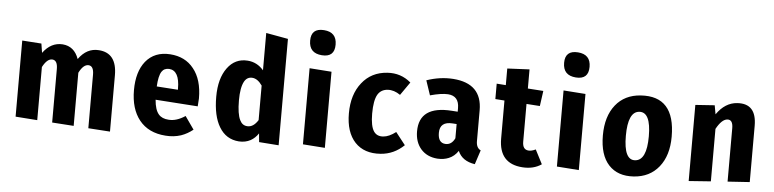

<svg xmlns="http://www.w3.org/2000/svg" viewBox="-50 -1142 5804 1440"><g transform="rotate(5 2852.0 -421.5)"><path d="M806 -399V25L642 14V-389Q642 -454 604 -457Q564 -460 531 -394V6L368 -5V-408Q368 -473 329 -476Q290 -479 255 -413V-13L91 -25V-598L236 -588L247 -519Q308 -602 396 -596Q484 -589 517 -496Q579 -583 670 -576Q806 -567 806 -399Z M1445 -221 1126 -243Q1132 -167 1161 -134Q1186 -105 1236 -102Q1295 -97 1361 -141L1429 -44Q1388 -11 1340 6Q1285 24 1223 19Q1094 10 1025 -76Q958 -160 958 -301Q958 -439 1021 -518Q1088 -600 1206 -592Q1320 -584 1383 -504Q1449 -423 1449 -281ZM1286 -340Q1286 -476 1208 -482Q1170 -484 1151 -455Q1130 -422 1126 -343L1286 -332Z M2075 -784V17L1927 6L1921 -59Q1897 -23 1863 -4Q1824 17 1775 14Q1678 7 1627 -78Q1577 -160 1577 -305Q1577 -443 1636 -523Q1694 -602 1789 -595Q1860 -590 1909 -533V-814ZM1909 -158V-418Q1875 -467 1835 -470Q1795 -473 1774 -435Q1749 -389 1749 -293Q1749 -190 1772 -145Q1790 -107 1828 -105Q1874 -102 1909 -158Z M2435 -772Q2435 -677 2339 -684Q2242 -691 2242 -786Q2242 -880 2339 -873Q2435 -866 2435 -772ZM2422 6 2256 -6V-579L2422 -567Z M3018 -538 2949 -439Q2902 -472 2853 -469Q2803 -465 2779 -425Q2753 -380 2753 -281Q2753 -186 2780 -147Q2804 -113 2851 -117Q2894 -120 2945 -159L3018 -66Q2942 7 2842 14Q2719 23 2649 -51Q2579 -126 2579 -268Q2579 -410 2650 -499Q2720 -588 2840 -596Q2942 -603 3018 -538Z M3554 -144Q3554 -93 3588 -77L3553 30Q3456 15 3425 -59Q3397 -17 3355 0Q3317 16 3269 13Q3191 7 3145 -45Q3100 -97 3100 -178Q3100 -371 3346 -354L3391 -351V-378Q3391 -469 3308 -475Q3257 -478 3173 -455L3136 -565Q3237 -600 3337 -593Q3554 -577 3554 -376ZM3391 -151V-258L3361 -260Q3264 -267 3264 -181Q3264 -106 3319 -102Q3366 -99 3391 -151Z M4054 -13Q3994 28 3910 22Q3733 10 3733 -179V-465L3664 -470V-586L3733 -581V-706L3900 -714V-570L4017 -562L4001 -447L3900 -454V-170Q3900 -110 3945 -107Q3968 -105 3999 -120Z M4347 -772Q4347 -677 4251 -684Q4154 -691 4154 -786Q4154 -880 4251 -873Q4347 -866 4347 -772ZM4334 6 4168 -6V-579L4334 -567Z M5006 -304Q5006 -162 4937 -76Q4868 10 4748 18Q4628 26 4560 -47Q4491 -121 4491 -269Q4491 -413 4560 -499Q4628 -584 4748 -592Q5006 -610 5006 -304ZM4663 -281Q4663 -98 4748 -104Q4835 -110 4835 -292Q4835 -475 4748 -469Q4663 -463 4663 -281Z M5619 -440V-16L5453 -5V-407Q5453 -472 5411 -469Q5369 -466 5328 -391V4L5162 16V-557L5307 -567L5319 -500Q5383 -592 5474 -598Q5619 -608 5619 -440Z"/></g></svg>

Font: Xiangcui Wave Sans Xiangcui Wave Sans
Style: Regular
Weight: 800
Width: 3
Version: Version 0.920;March 28, 2024;FontCreator 14.0.0.2814 64-bit